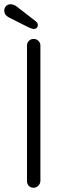

<svg xmlns="http://www.w3.org/2000/svg" viewBox="-33 -883 303 903"><path d="M157 -31Q156 -18 146.5 -9Q137 0 125 0Q111 0 102.5 -9Q94 -18 94 -31V-669Q94 -682 103 -691Q112 -700 126 -700Q138 -700 147.5 -691Q157 -682 157 -669ZM126 -747Q120 -747 115 -749Q110 -751 104 -753L7 -802Q-13 -813 -13 -833Q-13 -846 -4.5 -854.5Q4 -863 17 -863Q26 -863 33.5 -859.5Q41 -856 46 -852L135 -783Q140 -779 142.5 -774.5Q145 -770 145 -765Q145 -758 140.5 -752.5Q136 -747 126 -747Z"/></svg>

Font: Quicksand Light
Style: Regular
Weight: 400
Version: Version 3.004